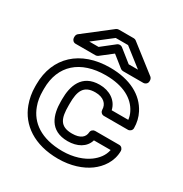

<svg xmlns="http://www.w3.org/2000/svg" viewBox="-185 -917 1043 1093"><g transform="rotate(30 337.0 -370.0)"><path d="M348 -513C466 -513 538 -469 570 -406C578 -391 583 -374 585 -357H476C463 -415 410 -449 345 -449C227 -449 200 -355 200 -271V-257C200 -171 226 -79 346 -79C408 -79 459 -106 474 -158H584C576 -118 551 -88 520 -65C482 -37 422 -15 349 -15C207 -15 128 -76 97 -161C86 -190 81 -222 81 -257V-271C81 -425 183 -513 348 -513ZM31 -271V-257C31 -217 38 -179 51 -144C90 -38 191 35 349 35C432 35 502 11 550 -24C595 -57 637 -111 637 -183C637 -194 627 -208 612 -208H453C442 -208 429 -199 428 -185C426 -152 402 -129 346 -129C265 -129 250 -176 250 -257V-271C250 -350 267 -399 345 -399C400 -399 428 -370 428 -332C428 -321 438 -307 453 -307H612C623 -307 637 -317 637 -332C637 -367 629 -400 614 -429C571 -513 479 -563 348 -563C154 -563 31 -449 31 -271ZM490 -632H429L346 -698C337 -705 323 -704 315 -698L231 -632H170L290 -725H371ZM580 -613C580 -619 577 -628 571 -633L395 -770C391 -773 386 -775 380 -775H282C277 -775 270 -773 266 -770L92 -635C87 -631 83 -623 83 -615V-607C83 -596 93 -582 108 -582H240C245 -582 251 -584 255 -587L331 -646L405 -587C409 -584 415 -582 421 -582H555C566 -582 580 -592 580 -607Z"/></g></svg>

Font: Asimov
Style: XWidOu
Weight: 500
Designer: Google
Version: Version 2.000980; 2014